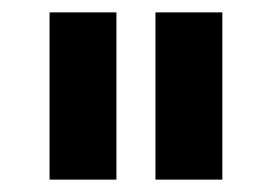

<svg xmlns="http://www.w3.org/2000/svg" viewBox="-20 -1020 434 310"><path d="M168 -730H60V-1000H168ZM339 -730H231V-1000H339Z"/></svg>

Font: El Pececito
Style: Regular
Weight: 400
Designer: deFharo
Foundry: deFharo
Version: El Pececito Version 1.000